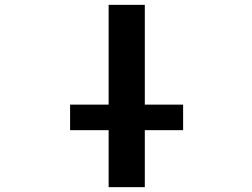

<svg xmlns="http://www.w3.org/2000/svg" viewBox="-20 -771 1040 793"><path d="M269.5 -233.4V-338.9H428.7V-751H578.1V-338.9H736.3V-233.4H578.1V2H428.7V-233.4Z"/></svg>

Font: Gen Shin Gothic Monospace Bold
Style: Bold
Weight: 700
Designer: [Source Han Sans]
Ryoko NISHIZUKA  (kana & ideographs); Paul D. Hunt (Latin, Greek & Cyrillic); Wenlong ZHANG  (bopomofo
Version: Version 1.002.20150607